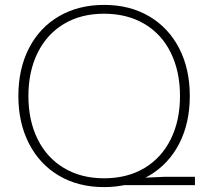

<svg xmlns="http://www.w3.org/2000/svg" viewBox="-20 -756 864 784"><path d="M55 -364Q55 -475 98.5 -559.5Q142 -644 221.5 -690Q301 -736 405 -736Q510 -736 589 -689.5Q668 -643 711.5 -559Q755 -475 755 -364Q755 -253 711.5 -169Q668 -85 588.5 -38.5Q509 8 405 8Q300 8 221 -38.5Q142 -85 98.5 -169.5Q55 -254 55 -364ZM715 -364Q715 -464 677.5 -540.5Q640 -617 569.5 -658.5Q499 -700 405 -700Q310 -700 240.5 -658Q171 -616 133.5 -540Q96 -464 96 -364Q96 -264 133.5 -188Q171 -112 241 -70Q311 -28 405 -28Q500 -28 570 -70Q640 -112 677.5 -188Q715 -264 715 -364ZM650 -34H776V0H405V-23Z"/></svg>

Font: Mona Sans VF XLt
Style: Regular
Weight: 200
Designer: Deni Anggara
Foundry: GitHub
Version: Version 2.000;Glyphs 3.2.3 (3260)